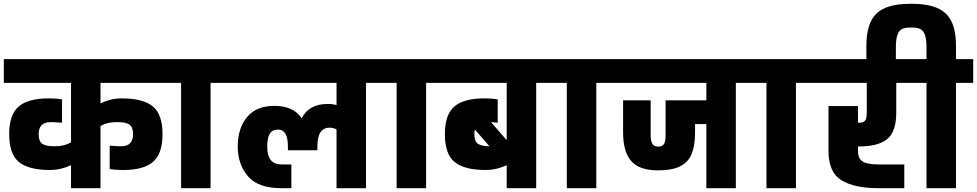

<svg xmlns="http://www.w3.org/2000/svg" viewBox="-30 -983 5104 1003"><path d="M495 -550V-443Q549 -469 602 -469H607Q717 -469 768 -427.5Q819 -386 819 -282Q819 -180 769.5 -137.5Q720 -95 615 -95H603Q588 -95 571 -96.5Q554 -98 543 -100V-222Q588 -219 591 -219H603Q665 -219 665 -282Q665 -319 646.5 -332Q628 -345 585 -345H581Q554 -345 535 -340.5Q516 -336 495 -325V0H341V-120Q286 -95 235 -95H230Q120 -95 69 -136.5Q18 -178 18 -282Q18 -384 67.5 -426.5Q117 -469 222 -469H234Q249 -469 266 -467.5Q283 -466 294 -464V-342Q249 -345 246 -345H234Q172 -345 172 -282Q172 -245 190.5 -232Q209 -219 252 -219H256Q282 -219 301 -223.5Q320 -228 341 -239V-550H-10V-674H846V-550Z M1160 -550H1070V0H916V-550H826V-674H1160Z M1972 -674V-550H1882V0H1728V-307Q1712 -316 1692 -316Q1660 -316 1644 -292Q1628 -268 1628 -217V-198H1474V-217Q1474 -263 1461 -284.5Q1448 -306 1423 -306Q1393 -306 1379.5 -285Q1366 -264 1366 -217Q1366 -124 1440 -124H1492V0H1440Q1318 0 1265 -62.5Q1212 -125 1212 -217Q1212 -314 1261 -372Q1310 -430 1403 -430Q1503 -430 1546 -365Q1584 -440 1682 -440Q1707 -440 1728 -434V-550H1140V-674Z M2286 -550H2196V0H2042V-550H1952V-674H2286Z M2861 -674V-550H2771V0H2617V-120Q2562 -95 2511 -95H2506Q2396 -95 2345 -136.5Q2294 -178 2294 -282Q2294 -384 2343.5 -426.5Q2393 -469 2498 -469H2510Q2525 -469 2542 -467.5Q2559 -466 2570 -464V-342L2535 -345L2617 -251V-550H2266V-674ZM2527 -219 2451 -306Q2448 -296 2448 -282Q2448 -245 2466.5 -232Q2485 -219 2527 -219Z M3175 -550H3085V0H2931V-550H2841V-674H3175Z M3904 -674V-550H3814V0H3660V-335H3601V-292Q3601 -223 3583.5 -179.5Q3566 -136 3523.5 -114.5Q3481 -93 3408 -93Q3310 -93 3267.5 -141.5Q3225 -190 3225 -292V-459H3369V-277Q3369 -247 3377.5 -232Q3386 -217 3408 -217Q3431 -217 3439 -231.5Q3447 -246 3447 -277V-459H3660V-550H3155V-674Z M4218 -550H4128V0H3974V-550H3884V-674H4218Z M4452 -218V-195Q4452 -155 4476 -139.5Q4500 -124 4559 -124H4694V0H4559Q4433 0 4365.5 -41.5Q4298 -83 4298 -195V-429H4452V-342H4458Q4479 -342 4488.5 -352Q4498 -362 4498 -395V-550H4198V-674H4740V-550H4652V-395Q4652 -296 4605.5 -257Q4559 -218 4458 -218Z M5054 -550H4964V0H4810V-550H4720V-674H4810V-735Q4810 -778 4802 -800.5Q4794 -823 4778.5 -831Q4763 -839 4737 -839H4723Q4697 -839 4681.5 -831Q4666 -823 4658 -800.5Q4650 -778 4650 -735V-608H4496V-745Q4496 -862 4549 -912.5Q4602 -963 4723 -963H4737Q4857 -963 4910.5 -912.5Q4964 -862 4964 -745V-674H5054Z"/></svg>

Font: Biryani Black
Style: Regular
Weight: 900
Designer: Dan Reynolds and Mathieu Reguer
Foundry: Dan Reynolds and Mathieu Reguer
Version: Version 1.004; ttfautohint (v1.1) -l 5 -r 5 -G 72 -x 0 -D la